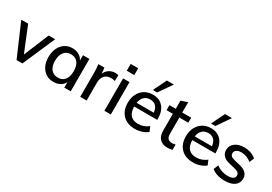

<svg xmlns="http://www.w3.org/2000/svg" viewBox="26 -1677 3658 2586"><g transform="rotate(30 1855.0 -383.5)"><path d="M431 -503H532L313 0H222L5 -503H112L270 -114Z M1064 -504V0H964V-86Q942 -41 898.5 -17Q855 7 797 7Q730 7 679.5 -25Q629 -57 601 -115.5Q573 -174 573 -252Q573 -330 601.5 -390Q630 -450 681 -483Q732 -516 797 -516Q855 -516 898 -491.5Q941 -467 964 -422V-504ZM964 -254Q964 -341 926.5 -388Q889 -435 820 -435Q752 -435 713.5 -386.5Q675 -338 675 -252Q675 -167 713.5 -120Q752 -73 821 -73Q889 -73 926.5 -120.5Q964 -168 964 -254Z M1511 -509 1509 -417Q1482 -427 1450 -427Q1381 -427 1346.5 -385.5Q1312 -344 1312 -281V0H1212V-362Q1212 -441 1204 -504H1298L1307 -413Q1327 -463 1369 -489.5Q1411 -516 1463 -516Q1486 -516 1511 -509Z M1588 0V-504H1688V0ZM1579 -724H1696V-618H1579Z M2266 -250H1906Q1911 -73 2067 -73Q2154 -73 2226 -130L2257 -58Q2223 -28 2170.5 -10.5Q2118 7 2065 7Q1944 7 1875 -62.5Q1806 -132 1806 -253Q1806 -330 1836.5 -390Q1867 -450 1922 -483Q1977 -516 2047 -516Q2149 -516 2207.5 -450Q2266 -384 2266 -267ZM1910 -310H2177Q2171 -374 2138 -407.5Q2105 -441 2049 -441Q1992 -441 1956 -407Q1920 -373 1910 -310ZM2080 -569H2013L2113 -774H2222Z M2508 -426V-173Q2508 -121 2530.5 -99.5Q2553 -78 2593 -78Q2619 -78 2646 -86V-4Q2613 7 2571 7Q2493 7 2450 -37Q2407 -81 2407 -165V-426H2309V-504H2407V-630L2508 -665V-504H2647V-426Z M3170 -250H2810Q2815 -73 2971 -73Q3058 -73 3130 -130L3161 -58Q3127 -28 3074.5 -10.5Q3022 7 2969 7Q2848 7 2779 -62.5Q2710 -132 2710 -253Q2710 -330 2740.5 -390Q2771 -450 2826 -483Q2881 -516 2951 -516Q3053 -516 3111.5 -450Q3170 -384 3170 -267ZM2814 -310H3081Q3075 -374 3042 -407.5Q3009 -441 2953 -441Q2896 -441 2860 -407Q2824 -373 2814 -310ZM2984 -569H2917L3017 -774H3126Z M3254 -57 3284 -130Q3363 -70 3465 -70Q3517 -70 3544 -87.5Q3571 -105 3571 -137Q3571 -164 3552.5 -179.5Q3534 -195 3490 -206L3406 -226Q3340 -240 3305.5 -275.5Q3271 -311 3271 -364Q3271 -432 3325.5 -474Q3380 -516 3470 -516Q3524 -516 3572.5 -499Q3621 -482 3655 -451L3624 -380Q3551 -438 3470 -438Q3421 -438 3394 -419.5Q3367 -401 3367 -368Q3367 -342 3384 -326Q3401 -310 3438 -301L3524 -280Q3596 -264 3630.5 -229.5Q3665 -195 3665 -140Q3665 -72 3610.5 -32.5Q3556 7 3462 7Q3330 7 3254 -57Z"/></g></svg>

Font: Muli SemiBold
Style: Regular
Weight: 600
Designer: Vernon Adams
Foundry: Vernon Adams
Version: Version 2.000